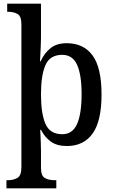

<svg xmlns="http://www.w3.org/2000/svg" viewBox="-20 -780 618 1040"><path d="M15 240V196H24Q53 196 74.5 183.5Q96 171 96 125V-647Q96 -692 75.5 -704Q55 -716 26 -716H19V-760H202V-574Q202 -553 200.5 -523.5Q199 -494 198 -471.5Q197 -449 196 -448H200Q220 -492 253.5 -519Q287 -546 341 -546Q433 -546 481.5 -479.5Q530 -413 530 -268Q530 -124 481.5 -56.5Q433 11 342 11Q289 11 255.5 -13Q222 -37 202 -77H198Q198 -75 199 -54Q200 -33 201 -6.5Q202 20 202 39V129Q202 173 223.5 184.5Q245 196 274 196H285V240ZM317 -53Q373 -53 397.5 -108.5Q422 -164 422 -270Q422 -375 397.5 -429Q373 -483 317 -483Q251 -483 226.5 -428Q202 -373 202 -269Q202 -164 226.5 -108.5Q251 -53 317 -53Z"/></svg>

Font: Noto Serif Thai SemiCondensed Medium
Style: Regular
Weight: 500
Width: 4
Designer: Monotype Design Team
Foundry: Monotype Imaging Inc.
Version: Version 2.002; ttfautohint (v1.8.4.7-5d5b)